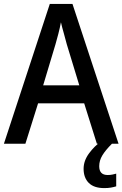

<svg xmlns="http://www.w3.org/2000/svg" viewBox="-20 -802 627 983"><path d="M476 -66 411 -273H175L110 -66H0L235 -782H351L587 -66ZM322 -575Q317 -596 307 -630.5Q297 -665 292 -688Q287 -661 278.5 -628Q270 -595 264 -575L201 -365H386ZM488 49Q488 94 531 94Q546 94 556.5 91.5Q567 89 575 87V152Q562 156 547.5 158.5Q533 161 514 161Q461 161 434.5 134.5Q408 108 408 62Q408 21 436 -17Q464 -55 500 -80L553 -66Q520 -33 504 -6.5Q488 20 488 49Z"/></svg>

Font: Noto Sans Malayalam UI SemiCondensed Medium
Style: Regular
Weight: 500
Width: 4
Designer: Jelle Bosma - Monotype Design Team
Foundry: Monotype Imaging Inc.
Version: Version 2.104; ttfautohint (v1.8.4.7-5d5b)